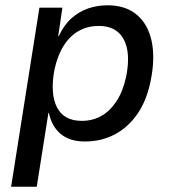

<svg xmlns="http://www.w3.org/2000/svg" viewBox="-20 -526 656 726"><path d="M22 180 129 -497H216L200 -389H202Q222 -432 251 -457.5Q280 -483 314.5 -494.5Q349 -506 387 -506Q455 -506 497.5 -470Q540 -434 553.5 -370Q567 -306 550 -222Q535 -146 499.5 -95Q464 -44 413.5 -17.5Q363 9 301 9Q243 9 209 -20Q175 -49 165 -99H163L119 180ZM289 -69Q331 -69 364 -88Q397 -107 421 -144Q445 -181 457 -236Q475 -326 448 -377Q421 -428 353 -428Q313 -428 279.5 -410Q246 -392 222 -355Q198 -318 186 -263Q169 -173 195 -121Q221 -69 289 -69Z"/></svg>

Font: Nunito Sans 7pt SemiCondensed Medium
Style: Italic
Weight: 500
Width: 4
Italic angle: -9°
Designer: Vernon Adams
Foundry: Vernon Adams
Version: Version 3.101;gftools[0.9.27]